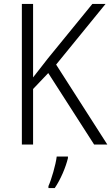

<svg xmlns="http://www.w3.org/2000/svg" viewBox="-20 -785 565 975"><path d="M525 -51 265 -457 516 -765H449L223 -488C194 -450 168 -418 148 -392V-765H91V-51H148V-333L225 -414L458 -51ZM325 18V10H268C263 52 241 127 226 160V170H258C288 126 314 64 325 18Z"/></svg>

Font: Noto Sans Tamil UI SemiCondensed Light
Style: Regular
Weight: 300
Width: 4
Designer: Jelle Bosma - Monotype Design Team
Foundry: Monotype Imaging Inc.
Version: Version 2.004